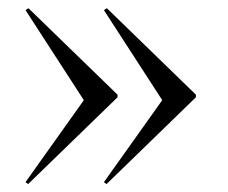

<svg xmlns="http://www.w3.org/2000/svg" viewBox="-20 -447 568 478"><path d="M50 11.3 43.5 6.5 188.7 -197.6 43.5 -421.8 50.8 -426.6 272.6 -211.3V-204.8ZM245.2 11.3 238.7 6.5 383.9 -197.6 238.7 -421.8 246 -426.6 467.7 -211.3V-204.8Z"/></svg>

Font: Playfair 144pt
Style: Regular
Weight: 400
Designer: Claus Eggers Sørensen
Foundry: Claus Eggers Sørensen
Version: Version 2.001;gftools[0.9.30]